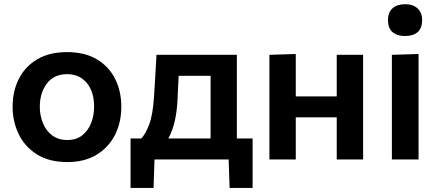

<svg xmlns="http://www.w3.org/2000/svg" viewBox="-20 -759 2085 914"><path d="M301 12.5Q213 12.5 155 -24.5Q97 -61.5 68.5 -121.5Q40 -181.5 40 -251Q40 -325.5 70 -384.2Q100 -443 157.8 -477Q215.5 -511 298.5 -511Q383.5 -511 441.2 -476.5Q499 -442 528.2 -383.2Q557.5 -324.5 557.5 -251Q557.5 -176 527.2 -116.5Q497 -57 439.5 -22.2Q382 12.5 301 12.5ZM300.5 -92.5Q343.5 -92.5 371.8 -115Q400 -137.5 414 -173.8Q428 -210 428 -251Q428 -322.5 393 -364.2Q358 -406 300 -406Q236.5 -406 203 -361.2Q169.5 -316.5 169.5 -251Q169.5 -210 184 -173.8Q198.5 -137.5 227.8 -115Q257 -92.5 300.5 -92.5Z M601.5 135.5V-100H653Q671.5 -119 689.8 -165.5Q708 -212 713.5 -303.5Q717 -360.5 719.8 -406.5Q722.5 -452.5 725 -498H1107.5V-100H1182.5V135.5H1073L1068.5 0H715.5L711 135.5ZM825 -283.5Q822.5 -229 811.8 -182.2Q801 -135.5 781.5 -100H982.5V-398H830.5Q829 -371.5 827.8 -343.5Q826.5 -315.5 825 -283.5Z M1262.5 0V-498L1388 -502V-300H1583V-498H1708.5V0H1583V-200.5H1388V0Z M1845.5 0V-498L1972.5 -502V0ZM1907.5 -587.5Q1871 -587.5 1849 -605.8Q1827 -624 1827 -664Q1827 -700.5 1849 -719.8Q1871 -739 1908.5 -739Q1946 -739 1967.8 -719Q1989.5 -699 1989.5 -664Q1989.5 -624 1967.8 -605.8Q1946 -587.5 1907.5 -587.5Z"/></svg>

Font: Commissioner SemiBold
Style: Regular
Weight: 600
Designer: Kostas Bartsokas
Foundry: Kostas Bartsokas
Version: Version 1.000; ttfautohint (v1.8.3)